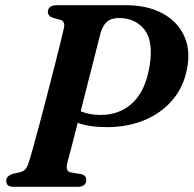

<svg xmlns="http://www.w3.org/2000/svg" viewBox="-20 -720 746 740"><path d="M701 -455.5Q687.5 -384 644.2 -333.8Q601 -283.5 536.2 -256.8Q471.5 -230 394 -230Q357.5 -230 330.2 -234Q303 -238 279.5 -246.5Q266 -194 255.5 -153Q245 -112 240 -94.5Q235 -75 238.8 -66.2Q242.5 -57.5 252.5 -55.5L292 -49Q312.5 -44.5 312.5 -26.5Q312.5 0 278.5 0H33.5Q16.5 0 10.2 -6.2Q4 -12.5 4 -23Q4 -33.5 11.5 -40.2Q19 -47 30 -50L54 -55.5Q69 -58.5 76.5 -66.2Q84 -74 89.5 -90Q95.5 -107.5 107 -149Q118.5 -190.5 133.2 -245.2Q148 -300 163 -359Q178 -418 191.8 -471.2Q205.5 -524.5 214.8 -563Q224 -601.5 227 -615Q231 -639 211 -644L184 -651.5Q164.5 -658.5 164.5 -673.5Q164.5 -700 200 -700H463.5Q547 -700 605 -669.2Q663 -638.5 689 -583.2Q715 -528 701 -455.5ZM368 -594Q366 -587.5 358.8 -558.5Q351.5 -529.5 340.5 -486.2Q329.5 -443 316.5 -392.2Q303.5 -341.5 291 -291Q326.5 -277 368 -277Q442 -277 491.5 -324Q541 -371 556.5 -465.5Q572 -560.5 537 -605.5Q502 -650.5 438.5 -650.5Q409.5 -650.5 393.2 -637Q377 -623.5 368 -594Z"/></svg>

Font: Fraunces 9pt SemiBold
Style: Italic
Weight: 600
Italic angle: -16°
Version: Version 1.000;[b76b70a41]